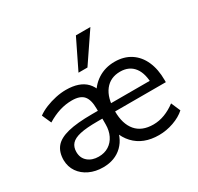

<svg xmlns="http://www.w3.org/2000/svg" viewBox="-163 -968 1206 1170"><g transform="rotate(-30 439.5 -383.0)"><path d="M639 7Q529 7 466 -60.5Q403 -128 400 -251Q399 -330 427 -389.5Q455 -449 507 -482.5Q559 -516 626 -516Q691 -516 738 -485.5Q785 -455 810 -399Q835 -343 835 -267V-252H461V-308H782L755 -272Q757 -357 723 -402Q689 -447 625 -447Q556 -447 517 -397Q478 -347 478 -253Q478 -164 519.5 -115Q561 -66 642 -66Q682 -66 721.5 -81Q761 -96 798 -124L826 -59Q793 -29 742 -11Q691 7 639 7ZM246 7Q193 7 150.5 -13Q108 -33 83.5 -68.5Q59 -104 58 -151Q58 -207 86 -241.5Q114 -276 178 -292Q242 -308 349 -308H399V-253H354Q276 -253 232 -243Q188 -233 169 -211.5Q150 -190 150 -156Q150 -113 179.5 -88Q209 -63 255 -63Q296 -63 326 -82Q356 -101 372.5 -135Q389 -169 389 -213V-323Q389 -386 364.5 -414Q340 -442 283 -442Q238 -442 195 -428.5Q152 -415 108 -388L79 -453Q105 -472 139.5 -486Q174 -500 211.5 -508Q249 -516 283 -516Q379 -516 425.5 -467Q472 -418 472 -320V-187L441 -185Q435 -95 382.5 -44Q330 7 246 7ZM466 -568H403L503 -773H605Z"/></g></svg>

Font: Muli Medium
Style: Regular
Weight: 500
Designer: Vernon Adams
Foundry: Vernon Adams
Version: Version 2.100; ttfautohint (v1.8.1.43-b0c9)